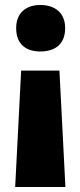

<svg xmlns="http://www.w3.org/2000/svg" viewBox="-20 -583 323 772"><path d="M242 -470C242 -533 199 -563 142 -563C87 -563 45 -533 45 -470C45 -404 86 -376 142 -376C200 -376 242 -404 242 -470ZM65 -299 41 169H243L219 -299Z"/></svg>

Font: Noto Sans Armenian SemiCondensed Black
Style: Regular
Weight: 900
Width: 4
Designer: Monotype Design Team
Foundry: Monotype Imaging Inc.
Version: Version 2.008